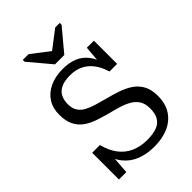

<svg xmlns="http://www.w3.org/2000/svg" viewBox="-273 -1059 1193 1193"><g transform="rotate(-45 323.5 -463.0)"><path d="M282 -782H364L485 -927V-943H445L296 -829L357 -831L210 -943H160V-927ZM356 -44Q407 -44 440.5 -56.5Q474 -69 490.5 -97Q507 -125 507 -171Q507 -212 490 -238.5Q473 -265 444 -281.5Q415 -298 379 -309Q343 -320 305 -329Q261 -341 220.5 -354.5Q180 -368 148 -390.5Q116 -413 97.5 -449.5Q79 -486 79 -542Q79 -599 105.5 -640.5Q132 -682 181 -705Q230 -728 296 -728Q349 -728 390.5 -712Q432 -696 462 -658.5Q492 -621 507 -555L483 -576L495 -715H557V-511H490Q475 -562 448.5 -597Q422 -632 385 -650Q348 -668 300 -668Q252 -668 221.5 -654Q191 -640 177 -613.5Q163 -587 163 -550Q163 -513 178.5 -489.5Q194 -466 221 -451.5Q248 -437 284 -426.5Q320 -416 361 -405Q404 -394 445.5 -380Q487 -366 521.5 -343Q556 -320 576 -283.5Q596 -247 596 -192Q596 -121 564.5 -74.5Q533 -28 479.5 -5.5Q426 17 358 17Q295 17 242.5 -2.5Q190 -22 153.5 -66.5Q117 -111 103 -187L134 -159L122 5H57V-230H125Q140 -169 172 -127Q204 -85 250.5 -64.5Q297 -44 356 -44Z"/></g></svg>

Font: Roboto Serif
Style: Regular
Weight: 400
Designer: Greg Gazdowicz
Foundry: Commercial Type
Version: Version 1.008